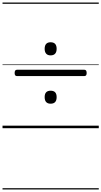

<svg xmlns="http://www.w3.org/2000/svg" viewBox="-20 -1016 803 1522"><path d="M114 -413Q105 -413 100.5 -419Q96 -425 96 -437Q96 -463 114 -463H649Q658 -463 662.5 -456.5Q667 -450 667 -437Q667 -413 649 -413ZM381 -194Q358 -194 346 -207Q334 -220 334 -246Q334 -272 346 -284.5Q358 -297 381 -297Q405 -297 417 -284.5Q429 -272 429 -246Q429 -220 417 -207Q405 -194 381 -194ZM381 -577Q358 -577 346 -590.5Q334 -604 334 -629Q334 -655 346 -668Q358 -681 381 -681Q405 -681 417 -668Q429 -655 429 -629Q429 -604 417 -590.5Q405 -577 381 -577ZM0 476H763V486H0ZM0 -20H763V0H0ZM0 -505H763V-500H0ZM0 -996H763V-986H0Z"/></svg>

Font: Playwrite PL Guides
Style: Regular
Weight: 400
Designer: Veronika Burian, José Scaglione
Foundry: TypeTogether
Version: Version 1.003